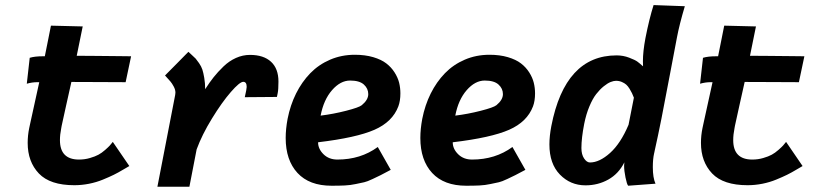

<svg xmlns="http://www.w3.org/2000/svg" viewBox="-20 -709 3145 738"><path d="M477.1 -70.8Q473.1 -68.8 453.6 -57.1Q434.1 -45.4 417.2 -37.1Q400.4 -28.8 375.5 -18.6Q350.6 -8.3 322.3 -2.7Q293.9 2.9 265.6 2.9Q172.4 2.9 129.4 -42.2Q86.4 -87.4 86.4 -159.7Q86.4 -188.5 92.3 -216.8L96.7 -237.3Q110.8 -303.7 130.9 -393.1H124Q103.5 -393.1 83 -387.2Q85 -403.8 88.6 -437Q92.3 -470.2 94.2 -486.8Q113.3 -492.7 145 -492.7H152.3Q155.8 -509.8 164.1 -551.5Q172.4 -593.3 175.8 -610.4Q196.3 -609.9 237.1 -608.9Q277.8 -607.9 297.9 -607.4Q292 -576.7 274.9 -494.6Q298.3 -494.6 349.4 -494.1Q400.4 -493.7 441.9 -493.2Q483.4 -492.7 483.9 -492.7Q480.5 -476.1 473.4 -442.9Q466.3 -409.7 462.9 -393.1Q429.2 -393.1 357.9 -393.6Q286.6 -394 254.4 -394Q244.1 -350.1 234.1 -303.2Q224.1 -256.3 219.2 -235.4Q218.3 -231.9 217 -225.3Q215.8 -218.8 215.3 -215.8Q210.4 -191.4 210.4 -170.4Q210.4 -95.7 283.7 -95.7Q305.7 -95.7 325.7 -101.6Q345.7 -107.4 358.4 -114.3Q371.1 -121.1 384.3 -132.8Q397.5 -144.5 402.1 -149.7Q406.7 -154.8 413.6 -163.6Z M768.6 -366.2Q785.6 -392.6 801.3 -412.4Q816.9 -432.1 838.9 -453.4Q860.8 -474.6 887 -486.3Q913.1 -498 940.9 -498Q993.2 -498 1021.7 -471.7Q1050.3 -445.3 1050.3 -395.5Q1050.3 -365.2 1047.4 -351.1L1044.4 -336.4Q1023.9 -335.9 982.7 -335.9Q941.4 -335.9 920.9 -335.4Q928.2 -367.2 928.2 -375Q928.2 -394.5 915 -394.5Q901.4 -394.5 867.2 -355.2Q833 -315.9 794.7 -253.4Q756.3 -190.9 735.8 -134.8L708 8.8H585Q596.2 -49.8 619.1 -167.2Q642.1 -284.7 653.3 -343.8Q654.3 -349.6 654.3 -353Q654.3 -364.3 647.7 -376.5Q641.1 -388.7 635.3 -395.5Q629.4 -402.3 614.3 -418.9Q629.4 -434.1 659.4 -464.4Q689.5 -494.6 704.1 -509.8Q706.1 -507.8 717 -498Q728 -488.3 732.2 -483.6Q736.3 -479 745.1 -466.3Q753.9 -453.6 757.8 -441.7Q761.7 -429.7 765.1 -409.7Q768.6 -389.6 768.6 -366.2Z M1212.4 -264.6Q1260.7 -270.5 1310.3 -283.2Q1359.9 -295.9 1370.6 -304.7Q1395.5 -325.2 1395.5 -347.2Q1395.5 -368.7 1378.7 -384Q1361.8 -399.4 1325.7 -399.4Q1288.6 -399.4 1256.3 -362.5Q1224.1 -325.7 1212.4 -264.6ZM1343.8 -498.5Q1383.3 -498.5 1414.6 -489.3Q1445.8 -480 1464.8 -465.3Q1483.9 -450.7 1496.6 -430.7Q1509.3 -410.6 1514.2 -390.9Q1519 -371.1 1519 -350.1Q1519 -321.3 1511.2 -300.3Q1488.8 -240.7 1419.4 -210.2Q1350.1 -179.7 1202.6 -162.1Q1202.6 -136.7 1223.4 -116.2Q1244.1 -95.7 1276.9 -95.7Q1366.2 -95.7 1432.1 -144L1481.9 -56.2Q1451.7 -40 1443.4 -35.9Q1435.1 -31.7 1412.8 -21.2Q1390.6 -10.7 1379.9 -8.5Q1369.1 -6.3 1347.9 -1.7Q1326.7 2.9 1305.2 3.9Q1283.7 4.9 1254.4 4.9Q1168.9 4.9 1123.5 -44.2Q1078.1 -93.3 1078.1 -178.7Q1078.1 -212.9 1085.4 -252Q1095.7 -304.7 1117.9 -349.4Q1140.1 -394 1172.6 -427.5Q1205.1 -460.9 1249 -479.7Q1293 -498.5 1343.8 -498.5Z M1730 -264.6Q1778.3 -270.5 1827.9 -283.2Q1877.4 -295.9 1888.2 -304.7Q1913.1 -325.2 1913.1 -347.2Q1913.1 -368.7 1896.2 -384Q1879.4 -399.4 1843.3 -399.4Q1806.2 -399.4 1773.9 -362.5Q1741.7 -325.7 1730 -264.6ZM1861.3 -498.5Q1900.9 -498.5 1932.1 -489.3Q1963.4 -480 1982.4 -465.3Q2001.5 -450.7 2014.2 -430.7Q2026.9 -410.6 2031.7 -390.9Q2036.6 -371.1 2036.6 -350.1Q2036.6 -321.3 2028.8 -300.3Q2006.3 -240.7 1937 -210.2Q1867.7 -179.7 1720.2 -162.1Q1720.2 -136.7 1741 -116.2Q1761.7 -95.7 1794.4 -95.7Q1883.8 -95.7 1949.7 -144L1999.5 -56.2Q1969.2 -40 1960.9 -35.9Q1952.6 -31.7 1930.4 -21.2Q1908.2 -10.7 1897.5 -8.5Q1886.7 -6.3 1865.5 -1.7Q1844.2 2.9 1822.8 3.9Q1801.3 4.9 1772 4.9Q1686.5 4.9 1641.1 -44.2Q1595.7 -93.3 1595.7 -178.7Q1595.7 -212.9 1603 -252Q1613.3 -304.7 1635.5 -349.4Q1657.7 -394 1690.2 -427.5Q1722.7 -460.9 1766.6 -479.7Q1810.5 -498.5 1861.3 -498.5Z M2225.6 -233.4Q2214.8 -178.2 2214.8 -140.1Q2214.8 -115.2 2225.1 -99.9Q2235.4 -84.5 2247.6 -84.5Q2284.2 -84.5 2325 -121.1Q2365.7 -157.7 2396 -229.5L2416.5 -333.5Q2412.1 -344.2 2409.2 -350.8Q2406.2 -357.4 2399.9 -367.7Q2393.6 -377.9 2387 -383.8Q2380.4 -389.6 2370.1 -394Q2359.9 -398.4 2347.7 -398.4Q2338.9 -398.4 2327.1 -393.8Q2315.4 -389.2 2300.5 -377.2Q2285.6 -365.2 2271.7 -347.4Q2257.8 -329.6 2245.4 -299.8Q2232.9 -270 2225.6 -233.4ZM2099.1 -224.1Q2151.9 -496.1 2350.1 -496.1Q2375.5 -496.1 2398.4 -487.3Q2421.4 -478.5 2429.9 -472.2Q2438.5 -465.8 2451.7 -454.1Q2451.2 -460.9 2451.2 -473.6Q2451.2 -510.7 2460.9 -562.5Q2475.6 -637.2 2492.2 -689.5L2612.3 -685.1Q2591.3 -614.3 2582 -564.9Q2577.1 -540 2556.6 -431.2Q2536.1 -322.3 2522.5 -253.4Q2508.8 -184.6 2496.6 -130.4Q2496.1 -128.4 2495.4 -124.5Q2494.6 -120.6 2494.1 -118.7Q2489.3 -97.7 2489.3 -66.4Q2489.3 -25.9 2499.5 -2.9Q2481.9 -1.5 2447 1Q2412.1 3.4 2394.5 4.9Q2389.6 -0.5 2384.3 -26.6Q2378.9 -52.7 2378.9 -72.3Q2378.9 -78.1 2379.9 -85Q2357.9 -41 2318.1 -18.8Q2278.3 3.4 2230.5 3.4Q2172.4 3.4 2132.1 -38.1Q2091.8 -79.6 2091.8 -153.8Q2091.8 -186 2099.1 -224.1Z M3064.9 -70.8Q3061 -68.8 3041.5 -57.1Q3022 -45.4 3005.1 -37.1Q2988.3 -28.8 2963.4 -18.6Q2938.5 -8.3 2910.2 -2.7Q2881.8 2.9 2853.5 2.9Q2760.3 2.9 2717.3 -42.2Q2674.3 -87.4 2674.3 -159.7Q2674.3 -188.5 2680.2 -216.8L2684.6 -237.3Q2698.7 -303.7 2718.8 -393.1H2711.9Q2691.4 -393.1 2670.9 -387.2Q2672.9 -403.8 2676.5 -437Q2680.2 -470.2 2682.1 -486.8Q2701.2 -492.7 2732.9 -492.7H2740.2Q2743.7 -509.8 2752 -551.5Q2760.3 -593.3 2763.7 -610.4Q2784.2 -609.9 2825 -608.9Q2865.7 -607.9 2885.7 -607.4Q2879.9 -576.7 2862.8 -494.6Q2886.2 -494.6 2937.3 -494.1Q2988.3 -493.7 3029.8 -493.2Q3071.3 -492.7 3071.8 -492.7Q3068.4 -476.1 3061.3 -442.9Q3054.2 -409.7 3050.8 -393.1Q3017.1 -393.1 2945.8 -393.6Q2874.5 -394 2842.3 -394Q2832 -350.1 2822 -303.2Q2812 -256.3 2807.1 -235.4Q2806.2 -231.9 2804.9 -225.3Q2803.7 -218.8 2803.2 -215.8Q2798.3 -191.4 2798.3 -170.4Q2798.3 -95.7 2871.6 -95.7Q2893.6 -95.7 2913.6 -101.6Q2933.6 -107.4 2946.3 -114.3Q2959 -121.1 2972.2 -132.8Q2985.4 -144.5 2990 -149.7Q2994.6 -154.8 3001.5 -163.6Z"/></svg>

Font: Fantasque Sans Mono
Style: Bold Italic
Weight: 700
Italic angle: -11°
Monospace: yes
Designer: Jany Belluz
Version: Version 1.7.1